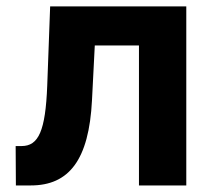

<svg xmlns="http://www.w3.org/2000/svg" viewBox="-20 -565 645 585"><path d="M28.4 0H73.9C189.6 0 251.1 -76.7 260.3 -259.9L268.8 -426.5H403.4V0H547.6V-545.5H132.8L123.9 -304C118.6 -165.8 97.3 -120 45.8 -120H27.7Z"/></svg>

Font: Karasuma Gothic
Style: Bold
Weight: 700
Designer: Rasmus Andersson / Ryoko Nishizuka
Foundry: Genbu
Version: Version 1.00